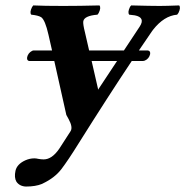

<svg xmlns="http://www.w3.org/2000/svg" viewBox="-20 -456 684 708"><path d="M206.1 168Q181.6 199.7 138.7 220.2Q136.2 221.2 134.8 222.2Q111.3 231.9 75.7 231.9Q52.2 231 40.5 213.9Q31.7 198.7 37.1 173.8Q42.5 149.4 73.2 135.3Q89.8 127.9 106.9 127.9Q113.3 127.9 121.6 129.9Q132.3 131.8 141.1 131.8Q171.4 131.8 198.2 92.8Q201.7 87.9 204.6 83L240.2 27.8Q249.5 13.2 232.9 -17.1Q227.1 -27.8 224.6 -32.2L180.2 -231H87.9Q78.1 -232.4 80.1 -245.1Q83.5 -260.7 98.6 -268.6Q102.1 -270 104.5 -270H171.9L158.7 -328.1Q146.5 -382.3 131.8 -392.6Q120.6 -399.4 95.2 -401.9Q88.4 -410.2 98.1 -429.7Q100.6 -434.1 102.5 -436Q142.1 -434.1 213.4 -434.1Q272.5 -434.1 346.7 -436Q353.5 -427.7 344.2 -408.7Q341.8 -404.3 339.4 -401.9Q290.5 -397.9 287.1 -377.4Q285.6 -367.2 293 -337.9L308.6 -270H437L495.1 -357.9Q517.1 -391.6 477.1 -399.4Q468.8 -400.9 456.5 -401.9Q449.7 -410.2 459 -429.7Q461.4 -434.1 463.9 -436Q537.6 -434.1 569.3 -434.1Q591.8 -434.1 640.6 -436Q647.5 -427.7 638.2 -408.7Q635.7 -404.3 633.3 -401.9Q585 -397.9 544.4 -346.2Q541 -341.8 539.1 -338.9Q512.2 -299.3 492.2 -270H524.4Q535.2 -269 533.7 -256.8Q529.8 -239.3 513.7 -232.4Q509.8 -231 507.3 -231H465.8Q379.4 -101.6 269 74.2Q231.4 134.8 206.1 168ZM411.6 -231H317.9L341.3 -128.9Q341.8 -126.5 341.8 -125Q342.8 -126.5 342.8 -127Z"/></svg>

Font: Linux Libertine Slanted O
Style: Bold Slanted
Weight: 700
Designer: Philipp H. Poll
Foundry: Philipp H. Poll
Version: Version 5.0.0